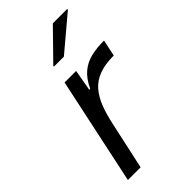

<svg xmlns="http://www.w3.org/2000/svg" viewBox="-229 -798 861 861"><g transform="rotate(-45 201.5 -367.5)"><path d="M36.2 0 144.7 -510H217.9L200 -408.6H205.6Q227.2 -453.8 255.4 -477.2Q283.7 -500.5 320.3 -509.3Q357 -518 402.8 -518L386.1 -439.6Q330.3 -439.6 292.3 -425.1Q254.4 -410.6 230.7 -382.6Q207 -354.7 191.9 -315.5Q176.9 -276.3 166.3 -226.9L116.9 0ZM161.2 -594.1 162.2 -599.1 295 -734.8H386.5L385.5 -729.8L224.4 -594.1Z"/></g></svg>

Font: Saira Thin
Style: Italic
Weight: 100
Italic angle: -12°
Designer: Hector Gatti with collaboration of the Omnibus-Type team
Foundry: Omnibus-Type
Version: Version 1.101